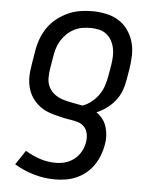

<svg xmlns="http://www.w3.org/2000/svg" viewBox="-53 -574 707 844"><g transform="rotate(5 300.0 -152.5)"><path d="M222 223Q172 223 126.5 209.5Q81 196 41 172L83 109Q113 127 146.5 138.5Q180 150 218 150Q232 150 246.5 147.5Q261 145 274.5 139Q288 133 300 123.5Q312 114 321 101.5Q330 89 335.5 75Q341 61 343 47Q346 29 342.5 11Q339 -7 327.5 -19.5Q316 -32 299 -37Q282 -42 264.5 -44.5Q247 -47 229.5 -51Q212 -55 195.5 -59.5Q179 -64 162.5 -70.5Q146 -77 132.5 -87Q119 -97 107.5 -109.5Q96 -122 88 -137Q80 -152 75.5 -169Q71 -186 70 -204Q69 -222 71 -240Q73 -258 76 -276L85 -330Q89 -357 98.5 -383.5Q108 -410 124 -434Q140 -458 163 -476.5Q186 -495 212 -507Q238 -519 265 -523.5Q292 -528 320 -528Q350 -528 380 -522Q410 -516 435 -501Q460 -486 477 -462.5Q494 -439 502.5 -411Q511 -383 510.5 -352Q510 -321 505 -290L496 -237Q492 -213 483 -190Q474 -167 458 -147Q442 -127 421 -111.5Q400 -96 377 -87Q393 -76 404.5 -61Q416 -46 422 -27Q428 -8 429 12Q430 32 426 53Q422 76 413.5 98.5Q405 121 391 142Q377 163 357.5 179Q338 195 315.5 205Q293 215 269 219Q245 223 222 223ZM313 -111Q334 -118 352.5 -133Q371 -148 384 -166.5Q397 -185 404 -206Q411 -227 415 -249L424 -302Q427 -321 427.5 -340Q428 -359 424 -376.5Q420 -394 411 -409.5Q402 -425 388 -435.5Q374 -446 356 -450Q338 -454 320 -454Q301 -454 283 -451Q265 -448 248 -439.5Q231 -431 216.5 -417.5Q202 -404 191.5 -387.5Q181 -371 175.5 -353.5Q170 -336 167 -318L158 -264Q154 -242 154 -219.5Q154 -197 163.5 -178.5Q173 -160 190 -147.5Q207 -135 227.5 -129Q248 -123 270 -119Q292 -115 313 -111Z"/></g></svg>

Font: Iosevka Etoile Oblique
Style: Regular
Weight: 400
Italic angle: -9°
Designer: Belleve Invis
Foundry: Belleve Invis
Version: Version 15.5.2; ttfautohint (v1.8.4)